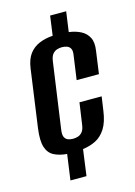

<svg xmlns="http://www.w3.org/2000/svg" viewBox="-111 -708 587 833"><g transform="rotate(-15 183.0 -291.0)"><path d="M99.5 65.4 115.5 -49.3Q81.8 -52 57.7 -64.3Q33.7 -76.5 24.2 -105.8Q14.8 -135.1 22.1 -189.3L58.4 -449.5Q64 -488.7 81.3 -512.1Q98.7 -535.4 125.9 -547Q153.1 -558.5 187.5 -560.9L199.5 -648.4H271.6L259 -558.2Q289.6 -554.1 312.5 -542.2Q335.3 -530.3 346.7 -508Q358 -485.7 352.4 -449.5L338.3 -348H238.2L253.3 -455Q256.6 -475.5 251.2 -485.3Q245.8 -495.1 235.5 -498.9Q225.2 -502.6 212.9 -502.6Q201.3 -502.6 190.2 -498.9Q179.1 -495.1 171.1 -485.3Q163 -475.5 159.8 -455L117.4 -154.8Q114.8 -134.3 120.1 -124Q125.3 -113.8 135.6 -110Q145.9 -106.2 157.5 -106.2Q170.5 -106.2 181.2 -110Q192 -113.8 200.2 -124Q208.4 -134.3 211 -154.8L225.1 -252H324.8L315.8 -190Q309.1 -140.6 290.8 -111.6Q272.4 -82.7 246 -69.4Q219.7 -56.1 187.6 -52L171.6 65.4Z"/></g></svg>

Font: Alumni Sans SC Thin
Style: Italic
Weight: 100
Italic angle: -8°
Designer: Robert E. Leuschke
Foundry: Robert E. Leuschke
Version: Version 1.016